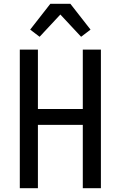

<svg xmlns="http://www.w3.org/2000/svg" viewBox="-20 -998 640 1018"><path d="M85 0V-735H181V-420H419V-735H515V0H419V-336H181V0ZM190 -803 140 -841 247 -978H353L460 -841L410 -803L300 -921Z"/></svg>

Font: Iosevka Aile Medium
Style: Regular
Weight: 500
Designer: Belleve Invis
Foundry: Belleve Invis
Version: Version 27.3.5; ttfautohint (v1.8.4)